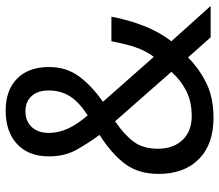

<svg xmlns="http://www.w3.org/2000/svg" viewBox="-68 -697 775 679"><g transform="rotate(-90 319.5 -357.5)"><path d="M268 -725Q340 -725 381 -684.5Q422 -644 422 -572Q422 -510 388.5 -465Q355 -420 299 -381L458 -201Q480 -230 492.5 -268Q505 -306 513 -351H600Q589 -292 567.5 -236.5Q546 -181 513 -139L638 0H527L456 -80Q414 -39 363.5 -14.5Q313 10 242 10Q148 10 96 -42Q44 -94 44 -184Q44 -256 80 -303.5Q116 -351 182 -393Q151 -435 128.5 -476Q106 -517 106 -572Q106 -644 149.5 -684.5Q193 -725 268 -725ZM265 -655Q231 -655 210 -633Q189 -611 189 -572Q189 -537 205 -503Q221 -469 251 -435Q299 -466 319 -498.5Q339 -531 339 -573Q339 -611 319.5 -633Q300 -655 265 -655ZM230 -338Q183 -306 158 -272.5Q133 -239 133 -187Q133 -132 164 -99.5Q195 -67 248 -67Q300 -67 338 -86.5Q376 -106 405 -139Z"/></g></svg>

Font: Noto Sans Gujarati SemiCondensed
Style: Regular
Weight: 400
Width: 4
Designer: Jelle Bosma - Monotype Design Team, Universal Thirst
Foundry: Monotype Imaging Inc.
Version: Version 2.106; ttfautohint (v1.8.4.7-5d5b)